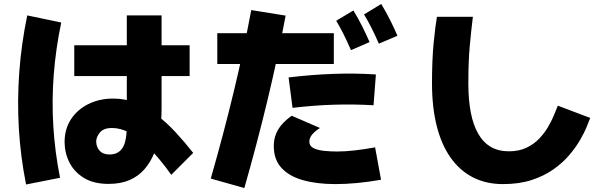

<svg xmlns="http://www.w3.org/2000/svg" viewBox="-20 -868 3040 972"><path d="M530 63Q454 63 404.5 32.5Q355 2 331 -46.5Q307 -95 307 -149Q307 -215 339.5 -264.5Q372 -314 428 -341.5Q484 -369 553 -369Q614 -369 668 -347Q722 -325 772 -287Q822 -249 868 -199.5Q914 -150 958 -94L847 17Q822 -19 788 -60Q754 -101 715 -137.5Q676 -174 633.5 -197Q591 -220 547 -220Q504 -220 485.5 -197Q467 -174 467 -152Q467 -125 484 -105.5Q501 -86 534 -86Q557 -86 572.5 -94Q588 -102 598 -116Q608 -130 613 -149Q618 -168 620 -189.5Q622 -211 622 -234V-790H798V-320Q798 -258 789.5 -201Q781 -144 762 -96Q743 -48 712 -12Q681 24 636 43.5Q591 63 530 63ZM112 66Q84 -74 75.5 -216Q67 -358 77.5 -502Q88 -646 118 -790L290 -754Q262 -620 252 -489Q242 -358 250 -228Q258 -98 284 32ZM356 -483V-639H940V-483Z M1217 84 1047 36Q1113 -194 1164 -406.5Q1215 -619 1252 -817L1426 -789Q1350 -382 1217 84ZM1678 64Q1584 64 1513.5 44Q1443 24 1404.5 -18.5Q1366 -61 1366 -129Q1366 -161 1376.5 -188Q1387 -215 1407.5 -238.5Q1428 -262 1457 -282L1600 -220Q1578 -207 1562 -189Q1546 -171 1546 -151Q1546 -129 1566.5 -118.5Q1587 -108 1619.5 -104.5Q1652 -101 1686 -101Q1727 -101 1775.5 -106.5Q1824 -112 1879 -122L1909 42Q1846 53 1788 58.5Q1730 64 1678 64ZM1080 -544V-700H1670V-544ZM1461 -322 1441 -476Q1557 -490 1667.5 -494Q1778 -498 1883 -491L1871 -335Q1774 -341 1672.5 -338Q1571 -335 1461 -322ZM1757 -614Q1735 -664 1717.5 -698.5Q1700 -733 1682 -763L1769 -815Q1793 -776 1813.5 -735Q1834 -694 1851 -655ZM1898 -647Q1876 -697 1858.5 -731Q1841 -765 1823 -795L1910 -848Q1934 -808 1954.5 -767.5Q1975 -727 1992 -687Z M2526 64Q2441 64 2374.5 30Q2308 -4 2261.5 -69.5Q2215 -135 2191 -230Q2167 -325 2167 -446Q2167 -566 2175.5 -652Q2184 -738 2192 -783H2374Q2366 -720 2358.5 -639.5Q2351 -559 2351 -446Q2351 -362 2363.5 -298Q2376 -234 2401.5 -190Q2427 -146 2465.5 -124Q2504 -102 2556 -102Q2607 -102 2645 -120Q2683 -138 2710 -166.5Q2737 -195 2755.5 -227Q2774 -259 2785.5 -287.5Q2797 -316 2804 -333L2968 -271Q2963 -258 2951 -228Q2939 -198 2917 -160Q2895 -122 2862 -83Q2829 -44 2781.5 -10.5Q2734 23 2671 43.5Q2608 64 2526 64Z"/></svg>

Font: Murecho Thin Black
Style: Regular
Weight: 900
Version: Version 1.010